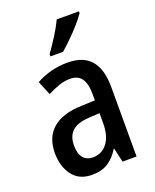

<svg xmlns="http://www.w3.org/2000/svg" viewBox="-144 -849 761 942"><g transform="rotate(-20 236.5 -378.0)"><path d="M245 -549Q328 -549 367.5 -502Q407 -455 407 -363V0H334L317 -74H315Q289 -32 256 -11Q223 10 172 10Q105 10 70.5 -36.5Q36 -83 36 -153Q36 -234 87 -278.5Q138 -323 237 -326L309 -329V-360Q309 -417 289.5 -443.5Q270 -470 230 -470Q202 -470 172.5 -460Q143 -450 111 -434L81 -507Q116 -527 157.5 -538Q199 -549 245 -549ZM256 -259Q193 -256 165 -230Q137 -204 137 -156Q137 -111 155.5 -90Q174 -69 206 -69Q252 -69 280.5 -106Q309 -143 309 -210V-262ZM385 -757Q372 -737 347 -708.5Q322 -680 294 -652.5Q266 -625 244 -606H178V-618Q204 -654 228.5 -693Q253 -732 269 -766H385Z"/></g></svg>

Font: Noto Sans Lao UI Cond Med
Style: Regular
Weight: 500
Width: 3
Designer: Monotype Design Team
Foundry: Monotype Imaging Inc.
Version: Version 2.000; ttfautohint (v1.8.4.7-5d5b)